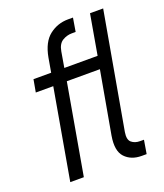

<svg xmlns="http://www.w3.org/2000/svg" viewBox="-131 -791 749 878"><g transform="rotate(-20 243.5 -351.5)"><path d="M363 -439H202L125 0H59L136 -439H51L62 -500H148L160 -569Q173 -641 213 -672Q253 -703 304 -703H328L317 -637H298Q274 -637 252.5 -624Q231 -611 225 -576L212 -500H374L408 -695H472L372 -130Q366 -94 382 -80.5Q398 -67 423 -67H442L431 -1H407Q356 -1 326.5 -32.5Q297 -64 309 -135Z"/></g></svg>

Font: Marvel
Style: Bold Italic
Weight: 700
Italic angle: -12°
Designer: Carolina Trebol
Foundry: Carolina Trebol
Version: Version 1.001